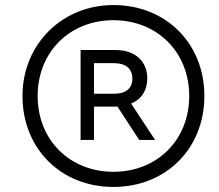

<svg xmlns="http://www.w3.org/2000/svg" viewBox="-20 -730 866 760"><path d="M429 10C637 10 789 -142 789 -350C789 -558 637 -710 429 -710C225 -710 69 -554 69 -350C69 -142 221 10 429 10ZM429 -50C256 -50 129 -176 129 -350C129 -524 256 -650 429 -650C602 -650 729 -524 729 -350C729 -176 602 -50 429 -50ZM299 -176H352V-308H445L531 -176H594L499 -320C539 -336 563 -372 563 -420C563 -488 514 -532 438 -532H299ZM432 -359H352V-480H431C478 -480 504 -458 504 -419C504 -380 478 -359 432 -359Z"/></svg>

Font: Fixel Display Light
Style: Italic
Weight: 300
Italic angle: -10°
Designer: AlfaBravo + MacPaw
Foundry: Kyrylo Tkachov, Marchela Mozhyna, Serhii Makarenko, Maria Weinstein, Zakhar Kryvoshyya
Version: Version 1.210;Glyphs 3.2 (3217)